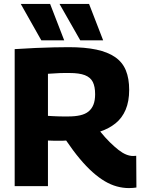

<svg xmlns="http://www.w3.org/2000/svg" viewBox="-20 -951 736 981"><path d="M639 10Q608 10 577 1.5Q546 -7 515.5 -25Q485 -43 453 -71.5Q421 -100 387.5 -140Q354 -180 318 -233Q312 -232 301.5 -232Q291 -232 284 -232Q271 -232 255 -232Q239 -232 225 -233V0H55V-700Q114 -704 163.5 -706Q213 -708 254.5 -709Q296 -710 331 -710Q414 -710 472.5 -697.5Q531 -685 568.5 -659Q606 -633 623 -591.5Q640 -550 640 -492Q640 -433 622 -390.5Q604 -348 570.5 -321Q537 -294 492 -279Q518 -247 541.5 -224Q565 -201 585.5 -185Q606 -169 624.5 -161.5Q643 -154 660 -154Q663 -154 668 -154.5Q673 -155 676 -155L677 7Q670 8 661 9Q652 10 639 10ZM329 -356Q364 -356 390 -362Q416 -368 432.5 -381.5Q449 -395 457.5 -416.5Q466 -438 466 -470Q466 -509 454 -532.5Q442 -556 413.5 -567Q385 -578 335 -578Q319 -578 307.5 -578Q296 -578 284.5 -577.5Q273 -577 259 -576Q245 -575 225 -574V-359Q240 -358 252 -357.5Q264 -357 276 -356.5Q288 -356 300.5 -356Q313 -356 329 -356ZM390 -745 284 -931H435L507 -745ZM191 -745 86 -931H236L308 -745Z"/></svg>

Font: Georama ExtraCondensed Thin
Style: Bold
Weight: 700
Version: Version 1.001